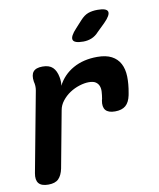

<svg xmlns="http://www.w3.org/2000/svg" viewBox="-88 -854 775 933"><g transform="rotate(-10 300.0 -387.5)"><path d="M75 10Q41 10 27.5 -6.5Q14 -23 20 -56L94 -451Q96 -462 95.5 -473Q95 -484 92 -495Q87 -528 100 -544Q113 -560 146 -560Q179 -560 196 -543.5Q213 -527 219 -495Q221 -485 221.5 -473.5Q222 -462 220 -452Q246 -503 296.5 -531.5Q347 -560 416 -560Q459 -560 486.5 -545.5Q514 -531 528 -504.5Q542 -478 543 -441Q544 -404 536 -361L534 -350Q527 -316 508.5 -300Q490 -284 456 -284Q423 -284 409.5 -300Q396 -316 402 -348L404 -355Q407 -373 408 -389.5Q409 -406 404 -418.5Q399 -431 387.5 -438.5Q376 -446 354 -446Q333 -446 307.5 -438Q282 -430 260 -415.5Q238 -401 221.5 -380Q205 -359 201 -335L149 -56Q142 -23 125.5 -6.5Q109 10 75 10ZM363 -645Q318 -645 312.5 -662.5Q307 -680 340 -715L371 -749Q391 -771 411 -778Q431 -785 457 -785Q502 -785 507 -767.5Q512 -750 478 -716L440 -679Q424 -661 404.5 -653Q385 -645 363 -645Z"/></g></svg>

Font: Maple Mono
Style: Bold Italic
Weight: 700
Italic angle: -10°
Monospace: yes
Designer: subframe7536
Version: Version 7.000